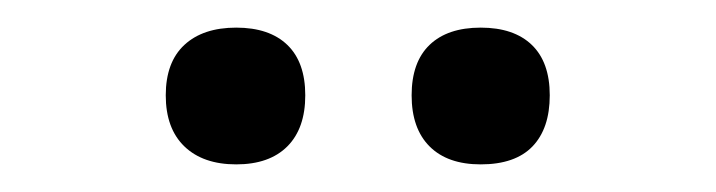

<svg xmlns="http://www.w3.org/2000/svg" viewBox="-20 -722 518 139"><path d="M328 -603Q304 -603 291 -616Q278 -629 278 -653Q278 -677 291 -689.5Q304 -702 328 -702Q352 -702 365 -689.5Q378 -677 378 -653Q378 -629 365.5 -616Q353 -603 328 -603ZM151 -603Q127 -603 113.5 -616Q100 -629 100 -653Q100 -677 113.5 -689.5Q127 -702 151 -702Q175 -702 188 -689.5Q201 -677 201 -653Q201 -629 188 -616Q175 -603 151 -603Z"/></svg>

Font: Nunito Medium
Style: Regular
Weight: 500
Designer: Vernon Adams
Foundry: Vernon Adams
Version: Version 3.602